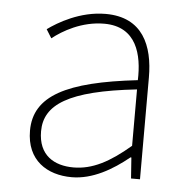

<svg xmlns="http://www.w3.org/2000/svg" viewBox="-45 -584 625 641"><g transform="rotate(5 268.0 -263.5)"><path d="M218 13C288 13 354 -26 408 -70H411L416 0H446V-341C446 -448 408 -540 284 -540C198 -540 125 -496 92 -472L110 -443C144 -470 207 -507 282 -507C391 -507 413 -414 410 -329C173 -302 66 -247 66 -130C66 -30 136 13 218 13ZM221 -20C157 -20 103 -50 103 -131C103 -220 181 -273 410 -298V-109C341 -50 284 -20 221 -20Z"/></g></svg>

Font: Harano Aji Gothic CN ExtraLight
Style: Regular
Weight: 250
Foundry: Masamichi Hosoda
Version: HaranoAjiGothicCN-ExtraLight version 20230610;ttx 4.39.4